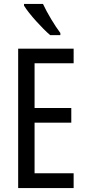

<svg xmlns="http://www.w3.org/2000/svg" viewBox="-20 -963 442 983"><path d="M200 -943H103V-934C129 -891 197 -817 237 -783H289V-794C261 -831 221 -897 200 -943ZM357 0V-76H157V-335H345V-410H157V-639H357V-714H73V0Z"/></svg>

Font: Noto Sans Thai Looped ExtraCondensed
Style: Regular
Weight: 400
Width: 2
Designer: Sasikarn Vongin, Ben Mitchell
Foundry: The Fontpad Ltd
Version: Version 1.001